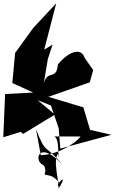

<svg xmlns="http://www.w3.org/2000/svg" viewBox="-45 -854 698 1168"><path d="M265 -212 312 -74 322 50 633 -34 503 -64 462 -201 249 -265 501 -353 522 -428 470 -502C452 -561 382 -551 307 -462C299 -350 230 -452 215 -310L246 -495L275 -583L224 -552L297 -834L158 -685L47 -532L30 -349L157 -291L-14 -282L-25 -19L82 -52L95 -39L289 -157L184 -245ZM230 192C214 232 270 180 326 275C262 298 390 169 310 294C319 262 270 111 313 77C299 168 327 -11 284 -24H444C447 -16 339 85 203 90L174 -68C238 96 226 15 333 146C190 -8 159 123 215 148C244 163 237 257 222 103Z"/></svg>

Font: Asimov Silicon
Style: Regular
Weight: 400
Designer: Google
Version: Version 2.000980; 2014